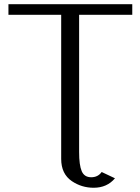

<svg xmlns="http://www.w3.org/2000/svg" viewBox="-20 -720 665 910"><path d="M355 0Q355 63 367.4 91.6Q379.9 120.1 412.1 120.1Q444.3 120.1 461.9 95.2L524.9 125Q487.3 169.9 423.8 169.9Q367.2 169.9 320.8 138.7Q270 104.5 270 33.2V-649.9H20V-700.2H606.9V-649.9H355Z"/></svg>

Font: Pfennig
Style: Medium
Weight: 500
Version: Version 20120410 ; ttfautohint (v0.8)